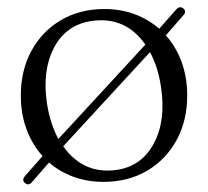

<svg xmlns="http://www.w3.org/2000/svg" viewBox="-20 -483 564 521"><path d="M48 14Q38.5 6 47.5 -5L95.5 -59.5Q67.5 -90.5 52 -132.2Q36.5 -174 36.5 -224Q36.5 -292 65.2 -345Q94 -398 145.2 -428.2Q196.5 -458.5 263.5 -458.5Q307.5 -458.5 345.2 -444.5Q383 -430.5 412 -405L458 -457Q467.5 -468 477.5 -460Q487 -452 477.5 -441.5L430 -387Q457.5 -356.5 472.8 -314.8Q488 -273 488 -223.5Q488 -155.5 459 -102.5Q430 -49.5 378.8 -19.5Q327.5 10.5 261 10.5Q217 10.5 179.5 -3.2Q142 -17 113 -42L66.5 11.5Q58 21.5 48 14ZM107.5 -202Q116 -147 138.5 -106L374.5 -362Q320 -439.5 228.5 -426Q159.5 -416 126.8 -354Q94 -292 107.5 -202ZM297 -22Q364.5 -32 397.5 -93.8Q430.5 -155.5 417 -246.5Q409 -301 387 -341.5L151.5 -86Q206.5 -9 297 -22Z"/></svg>

Font: Fraunces 72pt Soft Light
Style: Regular
Weight: 300
Version: Version 1.000;[b76b70a41]